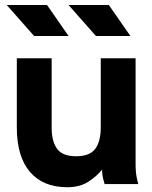

<svg xmlns="http://www.w3.org/2000/svg" viewBox="-20 -743 615 775"><path d="M188.5 -507.8V-228.5Q188.5 -172.4 210.4 -142.3Q232.4 -112.3 287.6 -112.3Q342.3 -112.3 364.5 -142.3Q386.7 -172.4 386.7 -228.5V-507.8H527.3V-82Q527.3 -44.9 532.7 -22.5Q538.1 0 538.1 0H402.3Q402.3 0 397.2 -18.3Q392.1 -36.6 392.1 -58.6Q372.1 -32.7 337.4 -10Q302.7 12.7 251.5 12.7Q153.8 12.7 100.8 -49.3Q47.9 -111.3 47.9 -228.5V-507.8ZM117.7 -597.7 7.3 -722.7H169.9L256.8 -597.7ZM367.2 -597.7 256.8 -722.7H419.4L506.3 -597.7Z"/></svg>

Font: Giphurs
Style: Bold
Weight: 700
Version: Version 0.920; ttfautohint (v1.8.4.7-5d5b)